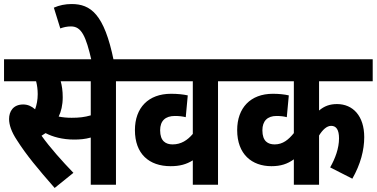

<svg xmlns="http://www.w3.org/2000/svg" viewBox="-20 -916 1868 952"><path d="M555 -513H632V-622H0V-513H159C164 -494 167 -472 167 -449C167 -421 162 -396 154 -374C137 -389 118 -398 95 -398C45 -398 25 -363 25 -326C25 -298 36 -263 64 -221C111 -147 167 -80 251 16L344 -59C289 -116 228 -184 186 -243C193 -247 200 -252 206 -256C240 -238 289 -224 347 -224C375 -224 402 -226 430 -234V0H555ZM335 -332C312 -332 291 -334 271 -338C283 -363 291 -394 291 -434C291 -466 287 -492 281 -513H430V-344C399 -335 372 -332 335 -332Z M434 -615H544C497 -847 429 -896 335 -896C304 -896 274 -890 247 -878L279 -775C295 -781 312 -785 332 -785C384 -785 406 -737 434 -615Z M1138 -513V-622H619V-513H936V-252C910 -221 878 -200 836 -200C802 -200 774 -216 774 -270C774 -317 800 -341 847 -341C868 -341 885 -339 901 -335L911 -443C889 -448 860 -451 828 -451C716 -451 649 -382 649 -271C649 -153 719 -92 826 -92C871 -92 904 -101 936 -121V0H1061V-513Z M1828 -513V-622H1125V-513H1437V-256C1411 -224 1383 -200 1342 -200C1309 -200 1281 -215 1281 -270C1281 -316 1306 -341 1351 -341C1370 -341 1388 -339 1402 -335L1412 -443C1391 -448 1363 -451 1333 -451C1222 -451 1156 -381 1156 -271C1156 -151 1229 -92 1326 -92C1372 -92 1405 -103 1437 -126V0H1562V-244C1579 -272 1600 -292 1622 -292C1647 -292 1661 -273 1661 -230C1661 -180 1642 -130 1617 -86L1727 -30C1768 -102 1786 -172 1786 -236C1786 -341 1730 -400 1651 -400C1615 -400 1588 -390 1562 -368V-513Z"/></svg>

Font: Noto Sans Devanagari UI Condensed
Style: Bold
Weight: 700
Width: 3
Designer: Jelle Bosma - Monotype Design Team
Foundry: Monotype Imaging Inc.
Version: Version 2.004